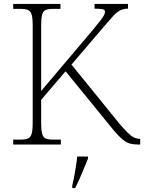

<svg xmlns="http://www.w3.org/2000/svg" viewBox="-20 -734 732 975"><path d="M47 0V-25H84Q108 -25 121.5 -30.5Q135 -36 140.5 -54Q146 -72 146 -108V-606Q146 -643 140.5 -660.5Q135 -678 121.5 -683.5Q108 -689 84 -689H47V-714H287V-689H251Q226 -689 212.5 -683.5Q199 -678 194 -660Q189 -642 189 -605V-272L454 -585Q478 -614 490.5 -630.5Q503 -647 508 -656.5Q513 -666 513 -674Q513 -685 500 -687.5Q487 -690 460 -690V-714H630V-690Q605 -690 587 -679.5Q569 -669 551.5 -649Q534 -629 507 -598L343 -406L584 -109Q610 -78 628 -60.5Q646 -43 660.5 -36Q675 -29 690 -29H692V0H684Q661 0 644 -4Q627 -8 611.5 -19Q596 -30 577.5 -49.5Q559 -69 534 -101L313 -372L189 -227V-109Q189 -73 194 -54.5Q199 -36 212.5 -30.5Q226 -25 251 -25H289V0ZM347 208Q353 184 357.5 158.5Q362 133 366 108Q370 83 372 61H427V71Q418 92 407 119.5Q396 147 384 174Q372 201 362 221H347Z"/></svg>

Font: Noto Serif Hebrew ExtraLight
Style: Regular
Weight: 250
Version: Version 2.003